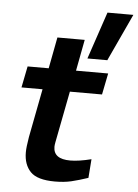

<svg xmlns="http://www.w3.org/2000/svg" viewBox="-54 -787 605 840"><g transform="rotate(5 249.0 -367.0)"><path d="M313.8 -537.5H401.2L497.5 -745H383.8ZM277.5 -86.2Q203.8 -86.2 203.8 -140Q203.8 -147.5 206.2 -160L250 -386.2H391.2L410 -480H268.8L295 -617.5H175L148.8 -480H56.2L37.5 -386.2H130L88.8 -172.5Q81.2 -127.5 81.2 -105Q81.2 -51.2 111.2 -20Q141.2 11.2 218.8 11.2Q258.8 11.2 290.6 3.8Q322.5 -3.8 363.8 -17.5L370 -100Q315 -86.2 277.5 -86.2Z"/></g></svg>

Font: Cambay
Style: Bold Italic
Weight: 700
Italic angle: -11°
Designer: Pooja Saxena
Foundry: Pooja Saxena
Version: Version 1.006;PS 001.006;hotconv 1.0.70;makeotf.lib2.5.58329